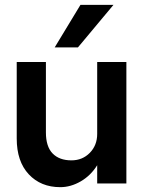

<svg xmlns="http://www.w3.org/2000/svg" viewBox="-20 -755 589 790"><path d="M446.8 -734.9 300.8 -560.1H205.1L311 -734.9ZM168.9 -210Q168.9 -151.9 196.5 -123.5Q224.1 -95.2 273.9 -95.2Q319.3 -95.2 349.6 -126.2Q379.9 -157.2 379.9 -204.1V-500H500V0H379.9V-75.2Q353.5 -32.7 312.3 -8.8Q271 15.1 228 15.1Q147.9 15.1 98.4 -37.8Q48.8 -90.8 48.8 -185.1V-500H168.9Z"/></svg>

Font: Overused Grotesk SemiBold
Style: Regular
Weight: 600
Version: Version 0.002